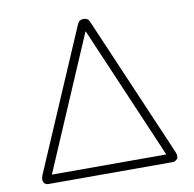

<svg xmlns="http://www.w3.org/2000/svg" viewBox="-79 -785 874 865"><g transform="rotate(-10 358.0 -352.5)"><path d="M73 0Q60 0 53 -11Q46 -22 54 -44L330 -686Q334 -696 341 -700.5Q348 -705 358 -705Q379 -705 386 -686L662 -44Q672 -21 663 -10.5Q654 0 643 0ZM357 -647 83 -8V-39H633V-8L359 -647Z"/></g></svg>

Font: Nunito ExtraLight
Style: Regular
Weight: 200
Designer: Vernon Adams
Foundry: Vernon Adams
Version: Version 3.602;April 4, 2023;FontCreator 14.0.0.2856 64-bit